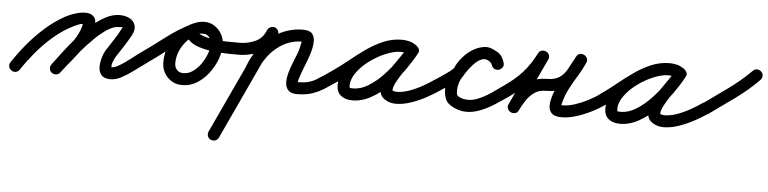

<svg xmlns="http://www.w3.org/2000/svg" viewBox="-70 -479 3842 961"><g transform="rotate(5 1850.5 1.0)"><path d="M-16 37Q-27 30 -29.5 18Q-32 6 -25 -4Q5 -50 44 -97Q83 -144 128 -184Q173 -224 221 -251Q245 -265 276.5 -275Q308 -285 334.5 -283.5Q361 -282 374 -262.5Q387 -243 374 -196Q363 -156 338 -118Q313 -80 283 -44Q253 -8 228 25Q220 35 208 36.5Q196 38 186 31Q176 23 174.5 11Q173 -1 180 -11Q202 -40 230.5 -74Q259 -108 283 -143.5Q307 -179 316 -212Q320 -226 317.5 -229Q315 -232 324 -227Q325 -227 318.5 -226.5Q312 -226 307 -225Q292 -220 278 -213Q264 -206 251 -199Q207 -174 165.5 -137Q124 -100 88 -56.5Q52 -13 25 28Q18 39 6 41.5Q-6 44 -16 37ZM186 31Q176 24 174.5 11.5Q173 -1 180 -11Q199 -36 225.5 -71.5Q252 -107 284.5 -144.5Q317 -182 353 -214Q389 -246 426 -266.5Q463 -287 500 -287Q528 -287 549.5 -275.5Q571 -264 577.5 -242.5Q584 -221 569 -192Q569 -192 569 -192Q569 -192 569 -192Q569 -192 569 -192Q569 -192 569 -192Q553 -163 535 -135Q517 -107 499 -80Q492 -69 485 -51.5Q478 -34 481 -21Q481 -20 479 -21.5Q477 -23 478 -23Q495 -22 520 -37Q545 -52 569.5 -71Q594 -90 610 -102Q620 -109 632 -106.5Q644 -104 652 -94Q659 -84 656.5 -72Q654 -60 644 -52Q621 -36 592.5 -14.5Q564 7 533.5 23Q503 39 474 37Q444 35 432 17.5Q420 0 421 -24Q422 -48 430 -72.5Q438 -97 449 -112Q466 -139 483.5 -165.5Q501 -192 515 -220Q515 -220 515 -220Q515 -220 515 -220Q515 -220 515 -220Q515 -220 515 -220Q520 -229 520.5 -228Q521 -227 500 -227Q474 -227 443 -207Q412 -187 380 -155.5Q348 -124 318 -89Q288 -54 264.5 -23.5Q241 7 228 25Q221 35 208.5 36.5Q196 38 186 31Z M610 -102Q673 -146 736 -194.5Q799 -243 868 -276Q882 -283 892.5 -277.5Q903 -272 908 -262Q913 -252 910 -240Q907 -228 894 -222Q851 -202 824 -160Q797 -118 797 -71Q797 -51 809 -38Q821 -25 841 -25Q867 -25 889.5 -41Q912 -57 929 -81.5Q946 -106 956 -133Q966 -160 966 -183Q966 -199 955 -214.5Q944 -230 926 -230Q921 -230 913.5 -230Q906 -230 905 -228Q905 -228 905 -228Q905 -228 905 -228Q905 -228 905 -228Q905 -228 905 -228Q905 -227 906.5 -226.5Q908 -226 916 -223Q943 -211 976.5 -206.5Q1010 -202 1044.5 -201.5Q1079 -201 1108 -201Q1120 -201 1129 -192Q1138 -183 1138 -171Q1138 -159 1129 -150Q1120 -141 1108 -141Q1091 -141 1056.5 -141.5Q1022 -142 981.5 -146.5Q941 -151 906.5 -162.5Q872 -174 854.5 -194.5Q837 -215 849 -248Q849 -248 849 -248Q849 -248 849 -248Q849 -248 849 -248Q849 -248 849 -248Q857 -273 880 -281.5Q903 -290 926 -290Q954 -290 977 -274.5Q1000 -259 1013 -234.5Q1026 -210 1026 -183Q1026 -147 1011.5 -109Q997 -71 972 -38.5Q947 -6 913.5 14.5Q880 35 841 35Q796 35 766.5 4Q737 -27 737 -71Q737 -136 773.5 -193Q810 -250 869 -277Q882 -283 893 -277.5Q904 -272 908 -262Q913 -252 910.5 -240.5Q908 -229 895 -223Q828 -190 766.5 -142.5Q705 -95 644 -52Q634 -45 621.5 -47.5Q609 -50 602 -60Q595 -70 597.5 -82.5Q600 -95 610 -102Z M1078 -171Q1078 -183 1086.5 -192Q1095 -201 1108 -201Q1149 -201 1186.5 -217.5Q1224 -234 1240 -276Q1245 -287 1256.5 -292Q1268 -297 1279 -292Q1291 -288 1295.5 -276.5Q1300 -265 1296 -253Q1273 -195 1220.5 -168Q1168 -141 1108 -141Q1096 -141 1087 -149.5Q1078 -158 1078 -171ZM1281 -292Q1292 -286 1296 -274.5Q1300 -263 1295 -252Q1233 -119 1171 14.5Q1109 148 1047 281Q1042 292 1030.5 296Q1019 300 1007 295Q996 290 992 278.5Q988 267 993 255Q1055 122 1117 -11Q1179 -144 1241 -277Q1246 -288 1257.5 -292.5Q1269 -297 1281 -292ZM1169 -49Q1158 -53 1153 -64.5Q1148 -76 1152 -88Q1170 -136 1201.5 -178Q1233 -220 1275 -249Q1342 -294 1420 -294Q1454 -294 1466.5 -278Q1479 -262 1478 -237Q1477 -212 1469.5 -186.5Q1462 -161 1455 -143Q1451 -132 1443.5 -113.5Q1436 -95 1429 -75.5Q1422 -56 1418.5 -43Q1415 -30 1418 -30Q1471 -30 1506.5 -51.5Q1542 -73 1583 -102Q1593 -109 1605 -106.5Q1617 -104 1625 -94Q1632 -84 1629.5 -72Q1627 -60 1617 -52Q1585 -30 1555.5 -11Q1526 8 1493 19Q1460 30 1418 30Q1386 30 1372.5 15Q1359 0 1358.5 -23.5Q1358 -47 1365.5 -73.5Q1373 -100 1383 -124.5Q1393 -149 1399 -165Q1407 -184 1411 -201.5Q1415 -219 1419 -239Q1419 -240 1420 -237Q1421 -234 1420 -234Q1360 -234 1309 -199Q1274 -175 1248.5 -140Q1223 -105 1208 -66Q1204 -55 1192.5 -50Q1181 -45 1169 -49Z M1583 -102Q1621 -128 1659.5 -159.5Q1698 -191 1739 -220Q1780 -249 1824.5 -268Q1869 -287 1918 -287Q1937 -287 1956 -282Q1975 -277 1990 -265Q2002 -257 2003 -245.5Q2004 -234 1998 -225Q1992 -216 1981 -212Q1970 -208 1958 -215Q1939 -226 1916 -226Q1885 -226 1844 -209.5Q1803 -193 1764.5 -165Q1726 -137 1701 -103Q1676 -69 1676 -34Q1676 -24 1680 -23.5Q1684 -23 1695 -23Q1733 -23 1771.5 -47Q1810 -71 1844.5 -107.5Q1879 -144 1906 -183Q1933 -222 1950 -252Q1957 -266 1969 -268Q1981 -270 1990 -264Q2000 -259 2005 -248Q2010 -237 2002 -224Q1993 -206 1975 -180.5Q1957 -155 1938 -126.5Q1919 -98 1905.5 -73Q1892 -48 1892 -32Q1892 -28 1901.5 -26.5Q1911 -25 1913 -25Q1943 -25 1976.5 -37Q2010 -49 2042 -67Q2074 -85 2098 -102Q2108 -109 2120 -106.5Q2132 -104 2140 -94Q2147 -84 2144.5 -72Q2142 -60 2132 -52Q2103 -32 2066 -12Q2029 8 1989.5 21.5Q1950 35 1913 35Q1883 35 1857.5 18.5Q1832 2 1832 -32Q1832 -59 1845 -87.5Q1858 -116 1877.5 -145Q1897 -174 1916.5 -201Q1936 -228 1950 -252Q1957 -266 1969 -268Q1981 -270 1990 -264Q2000 -259 2005 -248Q2010 -237 2002 -224Q1981 -185 1949 -140Q1917 -95 1876 -54.5Q1835 -14 1789 11.5Q1743 37 1695 37Q1660 37 1638 19.5Q1616 2 1616 -34Q1616 -72 1635.5 -108.5Q1655 -145 1687.5 -177Q1720 -209 1759.5 -233.5Q1799 -258 1840 -272Q1881 -286 1916 -286Q1955 -286 1988 -267Q2000 -260 2001 -248Q2002 -236 1996 -226Q1990 -217 1978.5 -212.5Q1967 -208 1956 -217Q1947 -222 1937 -224.5Q1927 -227 1918 -227Q1876 -227 1836 -208.5Q1796 -190 1758.5 -162.5Q1721 -135 1685.5 -105Q1650 -75 1617 -52Q1607 -45 1594.5 -47.5Q1582 -50 1575 -60Q1568 -70 1570.5 -82.5Q1573 -95 1583 -102Z M2099 -102Q2109 -109 2129.5 -122.5Q2150 -136 2168.5 -150Q2187 -164 2190 -170Q2202 -199 2227 -227Q2252 -255 2284 -272Q2316 -289 2350 -286Q2350 -286 2353 -285Q2355 -285 2355 -285Q2385 -277 2404.5 -263.5Q2424 -250 2434 -217Q2438 -203 2431.5 -193.5Q2425 -184 2414 -180Q2404 -177 2393 -181Q2382 -185 2377 -199Q2374 -206 2371 -210Q2371 -210 2371 -210Q2371 -210 2371 -209Q2371 -209 2371.5 -209Q2372 -209 2372 -209Q2369 -211 2366.5 -213.5Q2364 -216 2361 -218Q2361 -218 2361 -218Q2361 -218 2361 -218Q2361 -219 2360.5 -219Q2360 -219 2360 -219Q2342 -232 2321 -222.5Q2300 -213 2281 -192Q2262 -171 2247.5 -148.5Q2233 -126 2227 -115Q2227 -115 2227 -115Q2227 -115 2227 -115Q2227 -115 2227 -115.5Q2227 -116 2227 -116Q2219 -99 2215.5 -78.5Q2212 -58 2215 -40Q2218 -30 2231.5 -24.5Q2245 -19 2254 -17Q2254 -17 2254 -17Q2254 -17 2253 -17Q2253 -18 2253 -18Q2253 -18 2253 -18Q2286 -12 2320.5 -26Q2355 -40 2387 -62Q2419 -84 2444 -102Q2454 -109 2466 -106.5Q2478 -104 2486 -94Q2493 -84 2490.5 -72Q2488 -60 2478 -52Q2445 -29 2407 -4.5Q2369 20 2327 34.5Q2285 49 2243 42Q2243 42 2243 42Q2243 42 2243 41Q2242 41 2242 41Q2242 41 2242 41Q2214 36 2188.5 19.5Q2163 3 2157 -28Q2151 -56 2156 -87.5Q2161 -119 2175 -144Q2175 -144 2175 -144.5Q2175 -145 2175 -145Q2175 -145 2175 -145Q2175 -145 2175 -145Q2190 -171 2213.5 -202Q2237 -233 2266 -257Q2295 -281 2328 -286.5Q2361 -292 2396 -267Q2396 -267 2395.5 -267Q2395 -267 2395 -268Q2395 -268 2395 -268Q2395 -268 2395 -268Q2400 -264 2405 -260Q2410 -256 2414 -251Q2414 -251 2414.5 -251Q2415 -251 2415 -251Q2415 -250 2415 -250Q2415 -250 2415 -250Q2427 -238 2433 -219Q2438 -206 2431.5 -196Q2425 -186 2414 -182Q2403 -179 2391.5 -183Q2380 -187 2376 -201Q2371 -217 2362 -220Q2353 -223 2339 -227Q2339 -227 2341 -227Q2344 -226 2344 -226Q2324 -228 2303.5 -214.5Q2283 -201 2267.5 -181.5Q2252 -162 2244 -146Q2237 -128 2216 -110.5Q2195 -93 2171 -77.5Q2147 -62 2131 -52Q2121 -45 2109 -47.5Q2097 -50 2090 -61Q2083 -71 2085.5 -83Q2088 -95 2099 -102Z M2444 -102Q2498 -139 2534.5 -179Q2571 -219 2601 -278Q2608 -291 2619.5 -293.5Q2631 -296 2641 -291Q2651 -287 2656 -276Q2661 -265 2655 -252Q2624 -186 2593 -119.5Q2562 -53 2531 13Q2525 26 2513.5 28.5Q2502 31 2491 26Q2481 22 2476 11Q2471 0 2477 -13Q2496 -51 2520 -83.5Q2544 -116 2577 -135.5Q2610 -155 2657 -155Q2698 -155 2721.5 -172Q2745 -189 2760 -217.5Q2775 -246 2793 -279Q2799 -291 2810.5 -293.5Q2822 -296 2832 -291Q2842 -286 2847 -275.5Q2852 -265 2846 -252Q2831 -218 2811 -185.5Q2791 -153 2773 -119.5Q2755 -86 2745 -50Q2742 -36 2740.5 -33Q2739 -30 2747 -30Q2775 -30 2808.5 -41Q2842 -52 2873.5 -68.5Q2905 -85 2928 -101Q2938 -109 2950 -107Q2962 -105 2969 -94Q2977 -84 2975 -72Q2973 -60 2962 -53Q2935 -33 2897.5 -14Q2860 5 2820.5 17.5Q2781 30 2747 30Q2708 30 2693.5 12Q2679 -6 2682.5 -35Q2686 -64 2700 -99Q2714 -134 2732.5 -168.5Q2751 -203 2767.5 -232Q2784 -261 2792 -277Q2798 -290 2809.5 -292.5Q2821 -295 2831 -290Q2842 -285 2847 -274Q2852 -263 2845 -250Q2822 -207 2800 -171.5Q2778 -136 2745 -115.5Q2712 -95 2657 -95Q2623 -95 2600 -79Q2577 -63 2560.5 -38.5Q2544 -14 2531 13Q2525 27 2513 29.5Q2501 32 2491 27Q2481 22 2476 11.5Q2471 1 2477 -13Q2508 -79 2539 -145Q2570 -211 2601 -277Q2607 -291 2619 -293Q2631 -295 2641 -290Q2651 -285 2656 -274.5Q2661 -264 2655 -251Q2621 -185 2579.5 -139.5Q2538 -94 2478 -52Q2468 -45 2455.5 -47.5Q2443 -50 2436 -60Q2429 -70 2431.5 -82.5Q2434 -95 2444 -102Z M2928 -102Q2966 -128 3004.5 -159.5Q3043 -191 3084 -220Q3125 -249 3169.5 -268Q3214 -287 3263 -287Q3282 -287 3301 -282Q3320 -277 3335 -265Q3347 -257 3348 -245.5Q3349 -234 3343 -225Q3337 -216 3326 -212Q3315 -208 3303 -215Q3284 -226 3261 -226Q3230 -226 3189 -209.5Q3148 -193 3109.5 -165Q3071 -137 3046 -103Q3021 -69 3021 -34Q3021 -24 3025 -23.5Q3029 -23 3040 -23Q3078 -23 3116.5 -47Q3155 -71 3189.5 -107.5Q3224 -144 3251 -183Q3278 -222 3295 -252Q3302 -266 3314 -268Q3326 -270 3335 -264Q3345 -259 3350 -248Q3355 -237 3347 -224Q3338 -206 3320 -180.5Q3302 -155 3283 -126.5Q3264 -98 3250.5 -73Q3237 -48 3237 -32Q3237 -28 3246.5 -26.5Q3256 -25 3258 -25Q3288 -25 3321.5 -37Q3355 -49 3387 -67Q3419 -85 3443 -102Q3453 -109 3465 -106.5Q3477 -104 3485 -94Q3492 -84 3489.5 -72Q3487 -60 3477 -52Q3448 -32 3411 -12Q3374 8 3334.5 21.5Q3295 35 3258 35Q3228 35 3202.5 18.5Q3177 2 3177 -32Q3177 -59 3190 -87.5Q3203 -116 3222.5 -145Q3242 -174 3261.5 -201Q3281 -228 3295 -252Q3302 -266 3314 -268Q3326 -270 3335 -264Q3345 -259 3350 -248Q3355 -237 3347 -224Q3326 -185 3294 -140Q3262 -95 3221 -54.5Q3180 -14 3134 11.5Q3088 37 3040 37Q3005 37 2983 19.5Q2961 2 2961 -34Q2961 -72 2980.5 -108.5Q3000 -145 3032.5 -177Q3065 -209 3104.5 -233.5Q3144 -258 3185 -272Q3226 -286 3261 -286Q3300 -286 3333 -267Q3345 -260 3346 -248Q3347 -236 3341 -226Q3335 -217 3323.5 -212.5Q3312 -208 3301 -217Q3292 -222 3282 -224.5Q3272 -227 3263 -227Q3221 -227 3181 -208.5Q3141 -190 3103.5 -162.5Q3066 -135 3030.5 -105Q2995 -75 2962 -52Q2952 -45 2939.5 -47.5Q2927 -50 2920 -60Q2913 -70 2915.5 -82.5Q2918 -95 2928 -102Z M3443 -100Q3503 -143 3565 -187.5Q3627 -232 3680 -285Q3688 -294 3700.5 -294Q3713 -294 3722 -285Q3731 -277 3731 -264.5Q3731 -252 3722 -243Q3668 -188 3604 -142Q3540 -96 3477 -51Q3467 -44 3455 -46Q3443 -48 3436 -58Q3428 -68 3430 -80.5Q3432 -93 3443 -100Z"/></g></svg>

Font: FRB American Cursive Guidelines Arrows
Style: Bold Italic
Weight: 700
Italic angle: -25°
Version: Version 2.0;Modular Font Editor K font №1